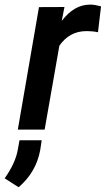

<svg xmlns="http://www.w3.org/2000/svg" viewBox="-69 -559 456 828"><path d="M366.7 -531.7C347.7 -536.6 333 -539.1 322.3 -539.1C321.3 -539.1 320.3 -539.1 319.3 -539.1C273.4 -539.1 232.9 -515.6 197.3 -468.8L209 -528.8L99.1 -528.3L7.8 0H123.5L187 -361.8C216.3 -403.8 254.9 -424.8 303.7 -424.8C305.2 -424.8 306.6 -424.8 308.1 -424.8C323.2 -424.8 338.4 -423.3 353.5 -419.9ZM11.2 248.5C61.5 205.6 92.8 151.9 104.5 87.9L110.8 45.9H15.1L7.8 86.4C1 125.5 -18.1 166.5 -48.8 210Z"/></svg>

Font: Roboto Medium
Style: Italic
Weight: 500
Italic angle: -12°
Designer: Google
Version: Version 2.137; 2017